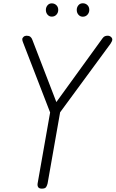

<svg xmlns="http://www.w3.org/2000/svg" viewBox="-20 -1149 706 1172"><path d="M235.5 2.5Q219.5 2.5 213.5 -6Q207.5 -14.5 209.5 -28.5L286 -462.5L122 -886.5Q118.5 -896 117.2 -899.8Q116 -903.5 116 -909Q116 -917.5 123.8 -924.2Q131.5 -931 142.5 -931Q157 -931 165.2 -924.5Q173.5 -918 177.5 -906L324 -526L606 -915.5Q613 -925 620.5 -928Q628 -931 638 -931Q645 -931 651.2 -927.8Q657.5 -924.5 661.5 -919.2Q665.5 -914 665.5 -907.5Q665.5 -898.5 654.5 -882L347 -463.5L270.5 -29Q268 -18 262 -7.8Q256 2.5 235.5 2.5ZM485.5 -1047Q469.5 -1047 459 -1059Q448.5 -1071 448.5 -1088.5Q448.5 -1104.5 458.5 -1116.8Q468.5 -1129 485.5 -1129Q502 -1129 513.5 -1118Q525 -1107 525 -1088.5Q525 -1071.5 513.8 -1059.2Q502.5 -1047 485.5 -1047ZM296 -1047.5Q280.5 -1047.5 270.2 -1059.5Q260 -1071.5 260 -1088.5Q260 -1104.5 270 -1116.5Q280 -1128.5 296 -1128.5Q312.5 -1128.5 324 -1117.5Q335.5 -1106.5 335.5 -1088.5Q335.5 -1071.5 324.5 -1059.5Q313.5 -1047.5 296 -1047.5Z"/></svg>

Font: Edu VIC WA NT Hand
Style: Regular
Weight: 400
Designer: Tina and Corey Anderson, Eben Sorkin, Mirko Velimirovic
Foundry: Google for Education
Version: Version 1.000